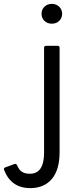

<svg xmlns="http://www.w3.org/2000/svg" viewBox="-149 -741 405 989"><path d="M65 -670Q65 -692 80 -706.5Q95 -721 118 -721Q141 -721 156 -706.5Q171 -692 171 -670Q171 -648 156 -633.5Q141 -619 118 -619Q95 -619 80 -633.5Q65 -648 65 -670ZM-128 134 -129 130Q-129 124 -121 121L-75 104Q-73 103 -70 103Q-65 103 -61 110Q-52 133 -36.5 143.5Q-21 154 5 154Q78 154 78 45V-495Q78 -505 89 -505H148Q158 -505 158 -495V42Q158 134 118 181Q78 228 7 228Q-92 228 -128 134Z"/></svg>

Font: LINE Seed Sans KR Regular
Style: Regular
Weight: 400
Designer: LINE VX Design & Sandoll Inc & Dalton Maag Ltd
Foundry: Sandoll Inc.
Version: Version 1.000